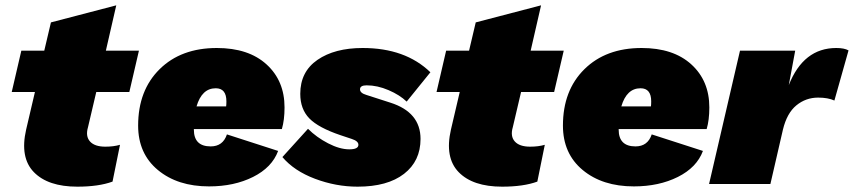

<svg xmlns="http://www.w3.org/2000/svg" viewBox="-20 -690 3202 720"><path d="M341 -345 310 -213Q300 -179 317.5 -159.5Q335 -140 375 -140Q406 -140 430 -147L402 -9Q350 10 270 10Q160 10 107 -44.5Q54 -99 78 -204L111 -345H24L60 -500H146L171 -606L416 -670L377 -500H501L465 -345Z M1037 -206H707V-204Q707 -141 770 -141Q816 -141 831 -186L1023 -124Q1000 -62 929 -26.5Q858 9 764 9Q646 9 572 -52.5Q498 -114 498 -219Q498 -351 578.5 -430.5Q659 -510 793 -510Q912 -510 979.5 -448.5Q1047 -387 1047 -287Q1047 -240 1037 -206ZM789 -359Q737 -359 717 -291H828Q829 -298 829 -310Q829 -359 789 -359Z M1039 -101 1135 -207Q1167 -175 1210.5 -152.5Q1254 -130 1290 -130Q1324 -130 1324 -147Q1324 -161 1299 -169L1257 -183Q1174 -211 1140 -246Q1106 -281 1106 -338Q1106 -421 1170.5 -465.5Q1235 -510 1340 -510Q1500 -510 1594 -419L1505 -309Q1479 -334 1437 -352Q1395 -370 1355 -370Q1330 -370 1330 -355Q1330 -341 1354 -334L1444 -305Q1557 -269 1557 -169Q1557 -86 1495 -38Q1433 10 1321 10Q1240 10 1161.5 -19.5Q1083 -49 1039 -101Z M1934 -345 1903 -213Q1893 -179 1910.5 -159.5Q1928 -140 1968 -140Q1999 -140 2023 -147L1995 -9Q1943 10 1863 10Q1753 10 1700 -44.5Q1647 -99 1671 -204L1704 -345H1617L1653 -500H1739L1764 -606L2009 -670L1970 -500H2094L2058 -345Z M2630 -206H2300V-204Q2300 -141 2363 -141Q2409 -141 2424 -186L2616 -124Q2593 -62 2522 -26.5Q2451 9 2357 9Q2239 9 2165 -52.5Q2091 -114 2091 -219Q2091 -351 2171.5 -430.5Q2252 -510 2386 -510Q2505 -510 2572.5 -448.5Q2640 -387 2640 -287Q2640 -240 2630 -206ZM2382 -359Q2330 -359 2310 -291H2421Q2422 -298 2422 -310Q2422 -359 2382 -359Z M3116 -510Q3146 -510 3162 -501L3109 -313Q3085 -324 3048 -324Q3002 -324 2966.5 -295Q2931 -266 2916 -204L2869 0H2639L2755 -500H2962L2938 -371Q2993 -510 3116 -510Z"/></svg>

Font: Elaine Sans Black
Style: Italic
Weight: 900
Italic angle: -13°
Designer: Wei Huang
Foundry: Wei Huang
Version: Version 2.001;December 24, 2019;FontCreator 12.0.0.2547 64-b